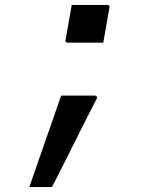

<svg xmlns="http://www.w3.org/2000/svg" viewBox="-20 -559 640 779"><path d="M399 -386Q377 -386 352 -386Q327 -386 302 -386Q277 -386 254 -386Q251 -386 248.5 -387.5Q246 -389 245.5 -391.5Q245 -394 246 -397L271 -539Q293 -539 318.5 -539Q344 -539 368.5 -539Q393 -539 415 -539Q419 -539 421 -537.5Q423 -536 424 -534Q425 -532 424 -528ZM184 200Q156 200 136 200Q116 200 99 200Q115 154 131 107.5Q147 61 163.5 14.5Q180 -32 196 -78.5Q212 -125 228 -171Q258 -171 279 -171Q300 -171 320.5 -171Q341 -171 365 -171Q369 -171 371 -169Q373 -167 373.5 -164Q374 -161 371 -156Q351 -117 329 -74Q307 -31 285 14Q263 59 240 103.5Q217 148 195 192Q193 197 190.5 198.5Q188 200 184 200Z"/></svg>

Font: Rec Mono Linear
Style: Italic
Weight: 400
Italic angle: -10°
Monospace: yes
Version: Version 1.085; ttfautohint (v1.8.4.7-5d5b)